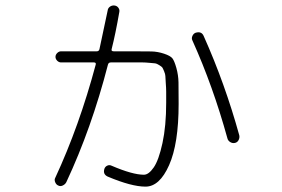

<svg xmlns="http://www.w3.org/2000/svg" viewBox="-20 -656 1040 708"><path d="M818.4 -146.5Q765.6 -337.9 689.5 -506.8Q685.5 -514.6 689.5 -523.4Q693.4 -532.2 701.2 -535.2Q723.6 -542 731.4 -522.5Q809.6 -347.7 862.3 -157.2Q864.3 -148.4 859.9 -139.6Q855.5 -130.9 846.2 -128.9Q836.9 -127 828.6 -132.3Q820.3 -137.7 818.4 -146.5ZM195.3 28.3Q187.5 25.4 183.6 16.1Q179.7 6.8 183.6 0Q272.5 -191.4 333 -418Q335 -425.8 326.2 -425.8H205.1Q197.3 -425.8 190.9 -432.1Q184.6 -438.5 184.6 -446.3Q184.6 -454.1 190.9 -460.4Q197.3 -466.8 205.1 -466.8H336.9Q344.7 -466.8 346.7 -474.6Q361.3 -541 377 -617.2Q377.9 -626 385.3 -631.3Q392.6 -636.7 401.9 -635.7Q411.1 -634.8 416.5 -627.4Q421.9 -620.1 419.9 -611.3Q406.2 -532.2 391.6 -474.6Q389.6 -466.8 399.4 -466.8H468.8Q515.6 -466.8 538.6 -466.3Q561.5 -465.8 585 -458Q608.4 -450.2 615.7 -440.9Q623 -431.6 630.4 -405.3Q637.7 -378.9 638.2 -352.5Q638.7 -326.2 638.7 -272.5Q638.7 -126 603.5 -46.9Q568.4 32.2 516.6 32.2Q464.8 32.2 377 -4.9Q358.4 -13.7 365.2 -34.2Q368.2 -42 376 -45.4Q383.8 -48.8 391.6 -44.9Q468.8 -11.7 510.7 -11.7Q528.3 -11.7 546.9 -38.6Q565.4 -65.4 579.1 -128.4Q592.8 -191.4 592.8 -277.3Q592.8 -305.7 592.8 -317.9Q592.8 -330.1 591.3 -349.6Q589.8 -369.1 589.8 -375.5Q589.8 -381.8 585 -393.6Q580.1 -405.3 578.1 -407.7Q576.2 -410.2 566.9 -416Q557.6 -421.9 552.2 -422.4Q546.9 -422.9 531.2 -424.3Q515.6 -425.8 506.3 -425.8Q497.1 -425.8 473.6 -425.8H388.7Q379.9 -425.8 377.9 -417Q317.4 -182.6 224.6 15.6Q220.7 23.4 211.9 27.8Q203.1 32.2 195.3 28.3Z"/></svg>

Font: Rounded-X Mgen+ 1mn light
Style: Regular
Weight: 200
Designer: [Source Han Sans]
Ryoko NISHIZUKA  (kana & ideographs); Paul D. Hunt (Latin, Greek & Cyrillic); Wenlong ZHANG  (bopomofo
Version: Version 1.059.20150602